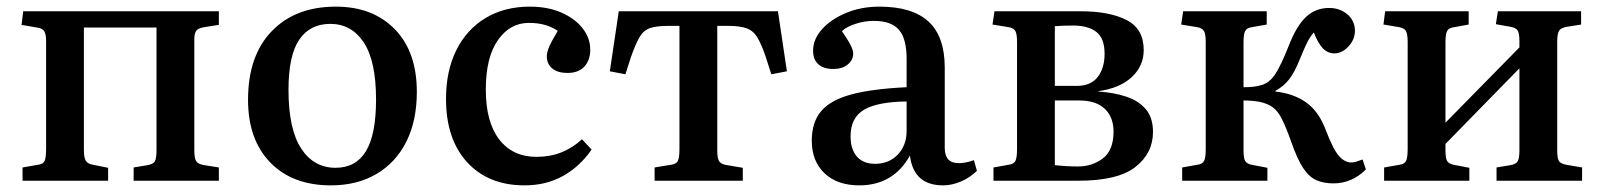

<svg xmlns="http://www.w3.org/2000/svg" viewBox="-20 -545 4834 579"><path d="M48 0V-40L94 -48Q110 -50 114.5 -59.5Q119 -69 119 -98V-421Q119 -443 113 -451.5Q107 -460 91 -462L45 -470L50 -511H640V-470L595 -463Q578 -460 572 -452.5Q566 -445 566 -425V-93Q566 -68 571.5 -59Q577 -50 596 -47L640 -40V0H383V-40L425 -47Q442 -50 447 -58.5Q452 -67 452 -95V-462H233V-94Q233 -70 238.5 -60.5Q244 -51 261 -48L306 -39V0Z M978 14Q862 14 795 -55Q728 -124 728 -244Q728 -377 799.5 -451Q871 -525 993 -525Q1104 -525 1170.5 -457Q1237 -389 1237 -268Q1237 -181 1205.5 -118Q1174 -55 1115.5 -20.5Q1057 14 978 14ZM992 -39Q1053 -39 1083.5 -89Q1114 -139 1114 -245Q1114 -361 1077 -417Q1040 -473 976 -473Q915 -473 882.5 -425.5Q850 -378 850 -274Q850 -156 888 -97.5Q926 -39 992 -39Z M1562 14Q1453 14 1389 -55.5Q1325 -125 1325 -247Q1325 -331 1356 -393.5Q1387 -456 1444 -490.5Q1501 -525 1578 -525Q1632 -525 1673 -507Q1714 -489 1737 -459.5Q1760 -430 1760 -395Q1760 -364 1742.5 -344.5Q1725 -325 1691 -325Q1662 -325 1645.5 -338.5Q1629 -352 1629 -375Q1629 -388 1636.5 -405Q1644 -422 1662 -452Q1627 -476 1575 -476Q1518 -476 1481.5 -424Q1445 -372 1445 -275Q1445 -177 1485.5 -124.5Q1526 -72 1598 -72Q1639 -72 1673 -85.5Q1707 -99 1735 -125L1764 -94Q1729 -43 1678 -14.5Q1627 14 1562 14Z M1954 0V-40L2003 -48Q2019 -50 2024 -59.5Q2029 -69 2029 -96V-467H1996Q1959 -467 1939.5 -460Q1920 -453 1908 -432Q1896 -411 1882 -371L1866 -321L1819 -330L1846 -511H2326L2353 -330L2306 -321L2289 -374Q2276 -412 2264 -432Q2252 -452 2232 -459.5Q2212 -467 2176 -467H2143V-91Q2143 -69 2148 -60Q2153 -51 2167 -48L2220 -39V0Z M2571 14Q2505 14 2466.5 -22.5Q2428 -59 2428 -121Q2428 -176 2456 -209.5Q2484 -243 2546.5 -260Q2609 -277 2714 -282V-368Q2714 -428 2691 -455Q2668 -482 2615 -482Q2587 -482 2559.5 -473Q2532 -464 2519 -451Q2537 -425 2545 -409Q2553 -393 2553 -384Q2553 -364 2536.5 -350.5Q2520 -337 2493 -337Q2463 -337 2447.5 -351.5Q2432 -366 2432 -392Q2432 -427 2459 -457Q2486 -487 2531.5 -506Q2577 -525 2632 -525Q2731 -525 2780 -480Q2829 -435 2829 -341V-99Q2829 -53 2871 -53Q2892 -53 2917 -62L2926 -30Q2905 -9 2877.5 2.5Q2850 14 2824 14Q2735 14 2724 -76Q2674 14 2571 14ZM2619 -51Q2661 -51 2687.5 -79Q2714 -107 2714 -150V-239Q2626 -238 2585.5 -214Q2545 -190 2545 -134Q2545 -95 2564 -73Q2583 -51 2619 -51Z M2976 0V-40L3021 -48Q3037 -50 3042 -59.5Q3047 -69 3047 -96V-418Q3047 -441 3042.5 -450.5Q3038 -460 3022 -463L2973 -471L2979 -511H3239Q3326 -511 3377.5 -484.5Q3429 -458 3429 -394Q3429 -346 3393 -312.5Q3357 -279 3292 -270V-269Q3339 -266 3376.5 -253.5Q3414 -241 3435.5 -215.5Q3457 -190 3457 -147Q3457 -83 3404 -41.5Q3351 0 3232 0ZM3161 -286H3228Q3269 -286 3290 -312.5Q3311 -339 3311 -383Q3311 -429 3286.5 -448.5Q3262 -468 3216 -468Q3186 -468 3161 -466ZM3231 -43Q3274 -43 3306 -67.5Q3338 -92 3338 -148Q3338 -192 3311.5 -217Q3285 -242 3235 -242H3161V-47Q3179 -45 3196.5 -44Q3214 -43 3231 -43Z M4001 8Q3972 8 3950 -1.5Q3928 -11 3910 -38Q3892 -65 3874 -117Q3858 -162 3845.5 -186.5Q3833 -211 3817.5 -222Q3802 -233 3778 -238Q3767 -240 3755 -241Q3743 -242 3730 -242V-91Q3730 -68 3735 -59.5Q3740 -51 3755 -48L3802 -39V0H3545V-40L3590 -48Q3606 -50 3611 -59.5Q3616 -69 3616 -96V-418Q3616 -442 3611 -451Q3606 -460 3591 -463L3542 -471L3548 -511H3800V-471L3755 -463Q3740 -461 3735 -451.5Q3730 -442 3730 -418V-282Q3747 -282 3760 -283.5Q3773 -285 3786 -289Q3809 -296 3826 -322Q3843 -348 3866 -406Q3889 -466 3918 -493.5Q3947 -521 3988 -521Q4021 -521 4043.5 -501.5Q4066 -482 4066 -452Q4066 -426 4046.5 -405Q4027 -384 4004 -384Q3984 -384 3969.5 -399Q3955 -414 3942 -447Q3931 -435 3922 -417Q3913 -399 3900 -367Q3885 -329 3868.5 -307Q3852 -285 3826 -271V-269Q3881 -263 3919 -236Q3957 -209 3978 -153Q4000 -95 4017.5 -75Q4035 -55 4055 -55Q4062 -55 4068.5 -57Q4075 -59 4089 -64L4099 -34Q4057 8 4001 8Z M4154 0V-40L4200 -48Q4215 -50 4220 -59.5Q4225 -69 4225 -96V-418Q4225 -442 4220 -451Q4215 -460 4200 -463L4152 -471L4157 -511H4409V-471L4365 -463Q4349 -461 4344 -451.5Q4339 -442 4339 -418V-175L4562 -402V-421Q4562 -444 4557 -452.5Q4552 -461 4536 -464L4491 -472L4497 -511H4748V-471L4704 -464Q4687 -461 4681.5 -452Q4676 -443 4676 -419V-90Q4676 -67 4681.5 -59Q4687 -51 4704 -48L4751 -40V0H4493V-40L4535 -47Q4552 -50 4557 -59Q4562 -68 4562 -92V-339L4339 -111V-91Q4339 -68 4344 -59.5Q4349 -51 4364 -48L4411 -39V0Z"/></svg>

Font: Literata 36pt Medium
Style: Regular
Weight: 500
Designer: Latin by Veronika Burian and Jose Scaglione. Greek by Irene Vlachou. Cyrillic by Vera Evstafieva.
Foundry: TypeTogether
Version: Version 3.002